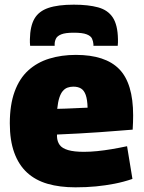

<svg xmlns="http://www.w3.org/2000/svg" viewBox="-20 -792 615 822"><path d="M303 10Q236 10 184 -5Q132 -20 96 -53Q60 -86 41 -138.5Q22 -191 22 -264Q22 -343 42.5 -399.5Q63 -456 101 -490.5Q139 -525 191 -541Q243 -557 305 -557Q431 -557 490.5 -496Q550 -435 550 -298Q550 -287 549.5 -269.5Q549 -252 548 -237Q521 -235 484.5 -232Q448 -229 405.5 -226Q363 -223 317 -220.5Q271 -218 224 -216Q224 -214 224 -212Q224 -210 224 -207Q225 -186 235.5 -171.5Q246 -157 271.5 -149.5Q297 -142 339 -142Q366 -142 396 -145Q426 -148 458.5 -153.5Q491 -159 524 -166L547 -26Q509 -13 470.5 -5.5Q432 2 391 6Q350 10 303 10ZM225 -326Q243 -326 261 -327Q279 -328 296.5 -328.5Q314 -329 329 -330Q344 -331 355 -331Q354 -366 347 -385.5Q340 -405 327 -413Q314 -421 294 -421Q281 -421 269.5 -417Q258 -413 249 -402.5Q240 -392 234 -373.5Q228 -355 225 -326ZM296 -772Q358 -772 400 -760.5Q442 -749 463 -717Q484 -685 485 -624Q485 -617 485 -610Q485 -603 484 -596H380Q380 -597 380 -598.5Q380 -600 380 -603Q379 -615 374 -626.5Q369 -638 351 -645Q333 -652 296 -652Q260 -652 242.5 -645Q225 -638 219.5 -626.5Q214 -615 214 -603Q214 -600 214 -598.5Q214 -597 214 -596H109Q108 -603 108 -610Q108 -617 108 -624Q109 -680 127.5 -712Q146 -744 187 -758Q228 -772 296 -772Z"/></svg>

Font: Georama ExtraBold
Style: Regular
Weight: 800
Designer: Jean-Baptiste Levee
Foundry: Production Type
Version: Version 1.001